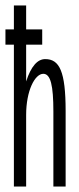

<svg xmlns="http://www.w3.org/2000/svg" viewBox="-20 -685 290 705"><path d="M31 0H76V-263C76 -352 108 -414 139 -414C166 -414 176 -371 176 -275V0H221V-277C221 -424 198 -468 146 -468C118 -468 94 -442 76 -386V-521H135V-577H76V-665H31V-577H0V-521H31Z"/></svg>

Font: Inconsolata UltraCondensed Thin
Style: Regular
Weight: 100
Width: 1
Monospace: yes
Designer: Raph Levien, Cyreal, Brenton Simpson
Foundry: Raph Levien, Cyreal, Google
Version: Version 3.100